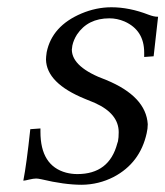

<svg xmlns="http://www.w3.org/2000/svg" viewBox="-20 -494 453 526"><path d="M413.1 -448.2 400.9 -339.8 375 -337.9Q375 -337.9 375 -350.1Q375 -411.1 321.3 -435.1Q300.8 -443.8 279.8 -443.8Q220.7 -443.8 190.9 -399.4Q181.6 -384.8 178.2 -369.1Q177.2 -364.3 176.8 -357.9Q177.2 -309.1 271 -274.9Q379.9 -230 384.8 -153.8Q384.8 -141.6 381.8 -128.9Q363.8 -47.4 291.5 -9.3Q250.5 11.7 204.1 12.2Q156.2 12.2 93.3 -2.9Q84 -4.9 79.1 -4.9Q71.8 -4.9 59.6 -2Q50.3 0.5 43.9 1Q52.7 -43.5 63 -140.1L90.8 -142.1V-132.8Q90.8 -40 161.1 -21Q176.3 -17.1 191.9 -17.1Q279.3 -17.1 301.3 -101.1Q302.2 -104.5 303.2 -106.9Q305.2 -116.7 305.2 -131.8Q305.2 -182.6 240.2 -211.9Q228 -217.3 212.9 -223.1Q107.4 -266.1 106 -331.1Q106 -337.9 107.9 -351.1Q122.6 -422.9 203.1 -457Q243.7 -474.1 285.2 -474.1Q334.5 -474.1 387.2 -453.6Q402.8 -447.8 412.1 -448.2Z"/></svg>

Font: Linux Libertine Capitals O
Style: Bold Italic Samll Caps
Weight: 400
Italic angle: -12°
Designer: Philipp H. Poll
Foundry: Philipp H. Poll
Version: Version 5.0.4